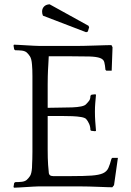

<svg xmlns="http://www.w3.org/2000/svg" viewBox="-20 -868 611 894"><path d="M381 -718 180 -795Q176 -804 176 -814Q176 -828 185 -837.5Q194 -847 211 -848L392 -748L395 -741L389 -721ZM331 -654Q344 -654 370.5 -654.5Q397 -655 424 -656Q451 -657 472.5 -657.5Q494 -658 499 -658L504 -648L500 -539H475L471 -543Q469 -566 465.5 -579Q462 -592 445.5 -598Q429 -604 396 -605Q363 -606 303 -606H207L205 -567Q204 -553 203.5 -541Q203 -529 202.5 -513Q202 -497 202 -474Q202 -451 202 -366Q232 -367 262 -367Q292 -367 316.5 -368Q341 -369 358 -372.5Q375 -376 381 -383Q389 -391 395 -399Q401 -407 401 -422L406 -427L423 -429L427 -427Q425 -404 423.5 -387Q422 -370 422 -348Q422 -324 423.5 -303.5Q425 -283 427 -259L423 -257L405 -259L401 -262Q401 -278 395 -291.5Q389 -305 381 -314Q375 -320 358 -323Q341 -326 317 -327Q293 -328 263 -328Q233 -328 202 -328V-231Q202 -195 202 -172.5Q202 -150 202.5 -132.5Q203 -115 204 -100.5Q205 -86 207 -67Q207 -48 227 -48H312Q372 -48 406.5 -50.5Q441 -53 459 -61Q477 -69 484.5 -85.5Q492 -102 499 -129L503 -133H529L511 -6L503 4Q498 4 480 3.5Q462 3 439.5 2Q417 1 394.5 0.5Q372 0 359 0H157Q150 0 134 1Q118 2 101 3Q84 4 68 5Q52 6 45 6L43 2L46 -16L51 -20Q67 -20 81 -21.5Q95 -23 104 -30Q112 -37 119.5 -48Q127 -59 129 -87Q129 -94 129.5 -103.5Q130 -113 130.5 -127Q131 -141 131 -161Q131 -181 131 -211V-414Q131 -449 131 -473Q131 -497 131 -514Q131 -531 130.5 -543Q130 -555 129 -567Q127 -594 119.5 -605.5Q112 -617 104 -624Q95 -631 81 -632.5Q67 -634 51 -634L46 -638L43 -656L45 -660Q52 -660 68 -659Q84 -658 102.5 -657Q121 -656 138.5 -655Q156 -654 167 -654Z"/></svg>

Font: Quattrocento
Style: Regular
Weight: 400
Designer: Pablo Impallari
Foundry: Pablo Impallari, Igino Marini, Branda Gallo
Version: Version 2.000